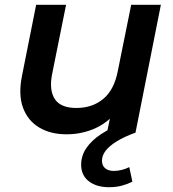

<svg xmlns="http://www.w3.org/2000/svg" viewBox="-20 -554 721 802"><path d="M258 7Q191 7 143.5 -21.5Q96 -50 76 -104.5Q56 -159 72 -238L131 -534H256L197 -241Q185 -176 209.5 -139.5Q234 -103 299 -103Q366 -103 411.5 -141Q457 -179 472 -257L528 -534H652L546 0Q499 17 467.5 36.5Q436 56 421 76Q406 96 406 117Q406 138 419.5 149Q433 160 455 160Q472 160 489.5 155.5Q507 151 520 144L533 205Q513 215 489 221.5Q465 228 435 228Q384 228 351.5 203.5Q319 179 319 134Q319 97 340 65.5Q361 34 401 7Q414 -1 429 -10L439 -58Q413 -35 382 -20Q324 7 258 7Z"/></svg>

Font: Montserrat Thin SemiBold
Style: Italic
Weight: 600
Italic angle: -11.3°
Version: Version 9.000